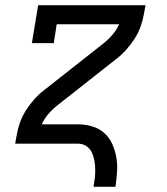

<svg xmlns="http://www.w3.org/2000/svg" viewBox="-20 -550 640 735"><path d="M338 165Q341 148 343 131Q345 114 344.5 96.5Q344 79 341 63Q338 47 331 32.5Q324 18 310 9Q296 0 279 0H38L44 -33Q48 -57 56.5 -81Q65 -105 79 -127Q93 -149 110.5 -169Q128 -189 149 -205L375 -383Q394 -398 410 -416.5Q426 -435 436 -457H197L186 -385H102L126 -530H537L531 -497Q527 -473 518.5 -449Q510 -425 496 -403Q482 -381 464.5 -361Q447 -341 426 -325L200 -147Q181 -132 165 -113.5Q149 -95 140 -74H279Q307 -74 333.5 -66Q360 -58 379.5 -40.5Q399 -23 410 2Q421 27 425.5 53.5Q430 80 428 108.5Q426 137 422 165Z"/></svg>

Font: Iosevka Curly Slab ExObl
Style: Regular
Weight: 400
Width: 7
Italic angle: -9°
Monospace: yes
Designer: Belleve Invis
Foundry: Belleve Invis
Version: Version 11.1.0; ttfautohint (v1.8.3)